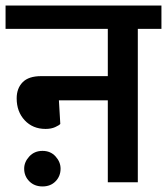

<svg xmlns="http://www.w3.org/2000/svg" viewBox="-30 -656 601 691"><path d="M57 -49Q57 -73 75.5 -93Q94 -113 123 -113Q152 -113 170 -93Q188 -73 188 -49Q188 -22 170 -3.5Q152 15 123 15Q94 15 75.5 -3.5Q57 -22 57 -49ZM358 -382V-552H-10V-636H551V-552H466V0H358V-295H182L187 -210Q183 -205 168.5 -198.5Q154 -192 134 -192Q88 -192 59 -223Q30 -254 30 -302Q30 -338 51.5 -360Q73 -382 118 -382Z"/></svg>

Font: Mukta SemiBold
Style: Regular
Weight: 600
Designer: Girish Dalvi and Yashodeep Gholap
Foundry: Ek Type
Version: Version 2.538;PS 1.002;hotconv 16.6.51;makeotf.lib2.5.65220;